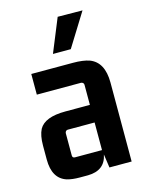

<svg xmlns="http://www.w3.org/2000/svg" viewBox="-108 -756 639 833"><g transform="rotate(-15 212.0 -340.0)"><path d="M269.5 -81.1H148.4Q136.7 -81.1 136.7 -92.8V-193.4Q138.7 -204.1 148.4 -205.1H269.5ZM182.6 8.8Q258.8 7.8 272.5 -60.5L281.2 0H380.9V-354.5Q380.9 -446.3 319.3 -469.7Q291 -479.5 246.1 -479.5H58.6V-386.7H257.8Q268.6 -384.8 269.5 -375V-284.2H159.2Q66.4 -284.2 41 -238.3Q27.3 -211.9 27.3 -166V-103.5Q27.3 -17.6 88.9 2Q112.3 8.8 145.5 8.8ZM171.9 -539.1 233.4 -689.5 344.7 -688.5 252 -539.1Z"/></g></svg>

Font: Gemunu Libre
Style: Bold
Weight: 700
Designer: Pushpananda Ekanayake, Sol Matas, Kosala Senevirathne
Foundry: Mooniak
Version: Version 1.001